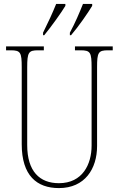

<svg xmlns="http://www.w3.org/2000/svg" viewBox="-20 -951 608 981"><path d="M337 -784V-771H343C381 -815 430 -886 451 -921V-931H404C386 -886 365 -836 337 -784ZM200 -784V-771H206C242 -815 293 -886 314 -921V-931H267C249 -886 226 -836 200 -784ZM281 10C414 10 476 -89 476 -205V-607C476 -683 482 -694 532 -694H556V-714H363V-694H392C442 -694 448 -683 448 -607V-207C448 -112 402 -15 281 -15C183 -15 119 -75 119 -210V-606C119 -684 126 -694 175 -694H204V-714H11V-694H35C85 -694 91 -683 91 -608V-214C91 -54 168 10 281 10Z"/></svg>

Font: Noto Serif Myanmar Condensed Thin
Style: Regular
Weight: 100
Width: 3
Designer: Ben Mitchell and the Monotype Design Team
Foundry: Monotype Imaging Inc.
Version: Version 2.106